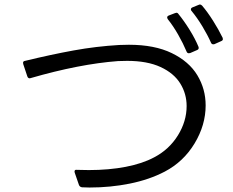

<svg xmlns="http://www.w3.org/2000/svg" viewBox="-20 -862 1040 858"><path d="M933 -664Q926 -664 923 -671Q908 -705 884.5 -744Q861 -783 836 -813Q833 -816 833 -820Q833 -826 840 -829L867 -840Q871 -842 873 -842Q878 -842 883 -837Q907 -809 932 -769.5Q957 -730 975 -693Q976 -691 976 -687Q976 -681 968 -678L939 -665Q937 -664 933 -664ZM824 -624Q817 -624 814 -631Q798 -669 776 -707.5Q754 -746 730 -776Q727 -781 727 -784Q727 -790 735 -793L761 -803Q767 -805 768 -805Q774 -805 777 -800Q803 -768 827.5 -728.5Q852 -689 867 -653Q868 -651 868 -648Q868 -641 860 -638L830 -625Q828 -624 824 -624ZM313 -95Q313 -105 324 -103Q342 -102 377 -102Q467 -102 542 -116.5Q617 -131 669 -159Q736 -194 775 -257Q814 -320 814 -388Q814 -443 785.5 -489Q757 -535 697.5 -562.5Q638 -590 548 -590Q521 -590 507 -589Q335 -576 117 -513L113 -512Q105 -512 102 -521L84 -575Q83 -577 83 -581Q83 -589 92 -590Q207 -618 308.5 -636.5Q410 -655 513 -661Q528 -662 556 -662Q671 -662 748 -624.5Q825 -587 862 -525.5Q899 -464 899 -391Q899 -303 849.5 -221Q800 -139 716 -95Q647 -59 560 -41.5Q473 -24 380 -24L347 -25Q337 -26 333 -35L314 -90Q313 -92 313 -95Z"/></svg>

Font: LINE Seed JP_TTF Regular
Style: Regular
Weight: 400
Designer: LINE & Fontrix & Fontworks
Version: Version 1.002